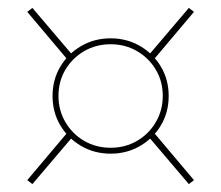

<svg xmlns="http://www.w3.org/2000/svg" viewBox="-20 -493 560 486"><path d="M260 -104Q219 -104 185.5 -123.5Q152 -143 132.5 -176Q113 -209 113 -250Q113 -291 132.5 -324Q152 -357 185.5 -376.5Q219 -396 260 -396Q301 -396 334.5 -376.5Q368 -357 387.5 -324Q407 -291 407 -250Q407 -209 387.5 -176Q368 -143 334.5 -123.5Q301 -104 260 -104ZM260 -119Q297 -119 327 -136.5Q357 -154 374.5 -184Q392 -214 392 -250Q392 -287 374.5 -316.5Q357 -346 327 -363.5Q297 -381 260 -381Q223 -381 193 -363.5Q163 -346 145.5 -316.5Q128 -287 128 -250Q128 -214 145.5 -184Q163 -154 193 -136.5Q223 -119 260 -119ZM151 -342 49 -463 62 -473 164 -353ZM369 -342 356 -353 458 -473 471 -463ZM151 -158 164 -147 62 -27 49 -37ZM369 -158 471 -37 458 -27 356 -147Z"/></svg>

Font: Kalnia Glaze Thin
Style: Regular
Weight: 100
Version: Version 1.110